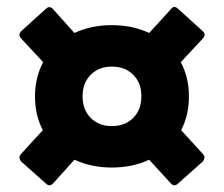

<svg xmlns="http://www.w3.org/2000/svg" viewBox="-20 -670 659 565"><path d="M115 -130 43 -194Q32 -207 42 -217L106 -287Q83 -331 83 -386Q83 -442 107 -487L42 -557Q32 -568 43 -579L115 -644Q126 -655 137 -642L199 -573Q249 -596 309 -596Q370 -596 419 -573L482 -642Q492 -656 504 -644L576 -579Q588 -568 577 -557L512 -487Q536 -442 536 -386Q536 -331 513 -287L577 -217Q587 -207 576 -194L504 -130Q493 -119 482 -131L419 -200Q370 -177 309 -177Q249 -177 199 -200L137 -131Q126 -119 115 -130ZM309 -299Q348 -299 372 -323Q396 -347 396 -387Q396 -426 372 -450Q348 -474 309 -474Q271 -474 247 -450Q223 -426 223 -387Q223 -347 247 -323Q271 -299 309 -299Z"/></svg>

Font: LINE Seed Sans App ExtraBold
Style: Regular
Weight: 800
Designer: LINE VX Design & Dalton Maag Ltd & Sandoll Inc
Foundry: Dalton Maag Ltd
Version: Version 1.003